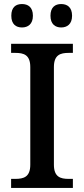

<svg xmlns="http://www.w3.org/2000/svg" viewBox="-20 -931 416 951"><path d="M283 -795C312 -795 337 -811 337 -853C337 -896 312 -911 283 -911C254 -911 230 -896 230 -853C230 -811 254 -795 283 -795ZM89 -795C118 -795 143 -811 143 -853C143 -896 118 -911 89 -911C59 -911 36 -896 36 -853C36 -811 59 -795 89 -795ZM35 0H341V-45H320C280 -45 247 -54 247 -115V-599C247 -660 280 -669 320 -669H341V-714H35V-669H56C97 -669 130 -660 130 -599V-115C130 -54 97 -45 56 -45H35Z"/></svg>

Font: Noto Serif Medium
Style: Regular
Weight: 500
Designer: Monotype Design Team
Foundry: Monotype Imaging Inc.
Version: Version 2.013